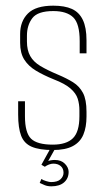

<svg xmlns="http://www.w3.org/2000/svg" viewBox="-20 -523 371 677"><path d="M166 6Q119 6 92 -5.5Q65 -17 54.5 -44.5Q44 -72 44 -119V-166H68V-113Q68 -55 89.5 -34Q111 -13 166 -13Q214 -13 237 -35.5Q260 -58 260 -113V-134Q260 -156 254 -175Q248 -194 228.5 -211Q209 -228 170 -243Q133 -258 106.5 -274Q80 -290 65.5 -313Q51 -336 51 -372V-403Q51 -448 78.5 -475.5Q106 -503 168 -503Q208 -503 233.5 -491.5Q259 -480 272 -453Q285 -426 285 -381V-335H261V-378Q261 -440 238 -462Q215 -484 168 -484Q113 -484 94 -459Q75 -434 75 -397V-377Q75 -346 86.5 -325.5Q98 -305 122 -290.5Q146 -276 184 -260Q215 -247 237.5 -233Q260 -219 272.5 -195.5Q285 -172 285 -129V-112Q285 -75 274 -48.5Q263 -22 237 -8Q211 6 166 6ZM161 134Q148 134 138 130Q128 126 120 122L126 108Q131 112 142.5 115.5Q154 119 160 119Q183 119 193.5 109Q204 99 204 86Q204 71 194 62.5Q184 54 168 54Q161 54 153 57Q145 60 138 65L126 58L158 0H175L147 50L142 49Q149 44 157.5 42.5Q166 41 173 41Q196 41 209 54.5Q222 68 222 83Q222 106 206 120Q190 134 161 134Z"/></svg>

Font: Alumni Sans Thin
Style: Regular
Weight: 100
Designer: Robert E. Leuschke
Foundry: Robert E. Leuschke
Version: Version 1.018